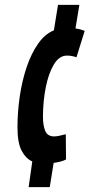

<svg xmlns="http://www.w3.org/2000/svg" viewBox="-20 -665 384 791"><path d="M98 106 113 0Q87 -11 69.5 -43.5Q52 -76 52 -140Q52 -204 61.5 -268.5Q71 -333 90 -389Q109 -445 137 -485Q165 -525 202 -540L219 -645H307L291 -548Q311 -545 329 -538L295 -429Q276 -436 256 -436Q224 -436 202 -399.5Q180 -363 168.5 -305Q157 -247 157 -183Q157 -148 166.5 -125.5Q176 -103 203 -103Q213 -103 226 -106Q239 -109 251 -112L252 -8Q243 -3 229.5 0.5Q216 4 201 6L185 106Z"/></svg>

Font: Georama ExtraCondensed SemiBold
Style: Italic
Weight: 600
Width: 2
Italic angle: -9°
Designer: Jean-Baptiste Levee
Foundry: Production Type
Version: Version 1.000